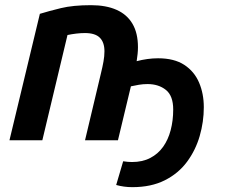

<svg xmlns="http://www.w3.org/2000/svg" viewBox="-20 -556 893 761"><path d="M504.5 185.8Q487.2 185.8 471.6 183.6Q456 181.5 440.5 177.2L468.2 83.2Q487 86.2 503 86.2Q544.8 86.2 575.6 70.1Q606.5 54 626.5 25.9Q646.5 -2.2 656.5 -40.2Q666.5 -78.2 666.5 -122Q666.5 -176.5 637.5 -199.6Q608.5 -222.8 564.8 -222.8Q547.2 -222.8 530.4 -220Q513.5 -217.2 498.8 -213.8L447.5 0H317L380.5 -267.2Q386.2 -290.2 390.1 -311.9Q394 -333.5 394 -352.8Q394 -388.2 375.6 -406.6Q357.2 -425 316.8 -425Q300 -425 282.4 -422.9Q264.8 -420.8 247.5 -417.2L147.8 0H17.5L138 -501.2Q173.8 -512.2 221.8 -523.9Q269.8 -535.5 340.8 -535.5Q400.2 -535.5 441.8 -517.1Q483.2 -498.8 505 -461.9Q526.8 -425 526.8 -369Q526.8 -355.8 525.4 -342.4Q524 -329 521.8 -314.5L521.5 -313.5Q542.5 -319 563.9 -322Q585.2 -325 606.5 -325Q670.5 -325 710.4 -298.9Q750.2 -272.8 769 -228.8Q787.8 -184.8 787.8 -131Q787.8 -73 771.5 -16.8Q755.2 39.5 721.1 85.5Q687 131.5 633.1 158.6Q579.2 185.8 504.5 185.8Z"/></svg>

Font: Ubuntu Sans
Style: Italic
Weight: 400
Italic angle: -13.5°
Designer: Dalton Maag Ltd
Foundry: Dalton Maag Ltd
Version: Version 1.006